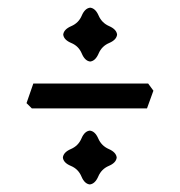

<svg xmlns="http://www.w3.org/2000/svg" viewBox="-20 -558 467 498"><path d="M213.9 -398.4Q200.2 -399.9 192.1 -419.2Q184.1 -438.5 164.8 -446.5Q145.5 -454.6 144 -468.3Q145.5 -481.9 164.8 -490.2Q184.1 -498.5 192.1 -517.6Q200.2 -536.6 213.9 -538.1Q227.5 -536.6 235.8 -517.6Q244.1 -498.5 263.2 -490.2Q282.2 -481.9 283.7 -468.3Q282.2 -454.6 263.2 -446.5Q244.1 -438.5 235.8 -419.2Q227.5 -399.9 213.9 -398.4ZM212.9 -79.6Q199.2 -81.1 191.2 -100.3Q183.1 -119.6 163.8 -127.7Q144.5 -135.7 143.1 -149.4Q144.5 -163.1 163.8 -171.4Q183.1 -179.7 191.2 -198.7Q199.2 -217.8 212.9 -219.2Q226.6 -217.8 234.9 -198.7Q243.2 -179.7 262.2 -171.4Q281.2 -163.1 282.7 -149.4Q281.2 -135.7 262.2 -127.7Q243.2 -119.6 234.9 -100.3Q226.6 -81.1 212.9 -79.6ZM361.3 -276.9H62.5L48.8 -290.5L66.4 -341.3H364.3L377.9 -322.8Z"/></svg>

Font: Kelvinch
Style: Regular
Weight: 400
Designer: Paul James MIller
Foundry: High-Logic / Made with FontCreator
Version: Version 3.30 September 23, 2016